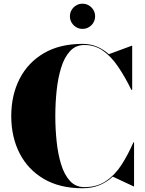

<svg xmlns="http://www.w3.org/2000/svg" viewBox="-20 -994 774 1024"><path d="M352.9 -907.1Q352.9 -925.6 362 -940.8Q371.1 -956.1 386.4 -965.2Q401.6 -974.3 420.1 -974.3Q438.6 -974.3 453.8 -965.2Q469.1 -956.1 478.2 -940.8Q487.3 -925.6 487.3 -907.1Q487.3 -888.6 478.2 -873.4Q469.1 -858.1 453.8 -849Q438.6 -839.9 420.1 -839.9Q401.6 -839.9 386.4 -849Q371.1 -858.1 362 -873.4Q352.9 -888.6 352.9 -907.1ZM695 -235V0H692.5L581.5 -52Q550 -22.5 510.2 -6.2Q470.5 10 420 10Q298.5 10 213.8 -39.8Q129 -89.5 84.5 -176.5Q40 -263.5 40 -375Q40 -486.5 84.5 -573.5Q129 -660.5 213.8 -710.2Q298.5 -760 420 -760Q462.5 -760 497 -745.5Q531.5 -731 560.5 -705L682.5 -750H685V-515H680.5Q647 -583.5 610.5 -637.5Q574 -691.5 530.2 -722.8Q486.5 -754 430 -754Q383.5 -754 353.2 -721Q323 -688 306 -632.8Q289 -577.5 282 -510.5Q275 -443.5 275 -375Q275 -307 282 -239.8Q289 -172.5 306 -117.2Q323 -62 353.2 -29Q383.5 4 430 4Q497 4 545 -28.2Q593 -60.5 628 -114.8Q663 -169 691.5 -235Z"/></svg>

Font: Bodoni* 72pt Fatface
Style: Regular
Weight: 900
Version: Version 2.3